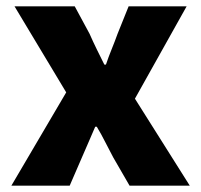

<svg xmlns="http://www.w3.org/2000/svg" viewBox="-20 -589 638 609"><path d="M16 0 190 -296 26 -569H217L264 -482Q275 -457 287 -432.5Q299 -408 311 -384H316Q324 -408 334 -432.5Q344 -457 353 -482L388 -569H572L408 -276L582 0H391L339 -90Q326 -114 313.5 -139Q301 -164 287 -187H282Q272 -164 261.5 -139.5Q251 -115 240 -90L201 0Z"/></svg>

Font: Source Han Sans TC Heavy
Style: Regular
Weight: 900
Designer: Ryoko NISHIZUKA Ë•øÂ°öÊ∂ºÂ≠ê (kana, bopomofo & ideographs); Paul D. Hunt (Latin, Greek & Cyrillic); Sandoll Communicatio
Foundry: Adobe
Version: Version 2.004;hotconv 1.0.118;makeotfexe 2.5.65603